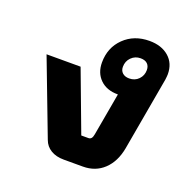

<svg xmlns="http://www.w3.org/2000/svg" viewBox="-105 -661 752 763"><g transform="rotate(20 271.0 -280.0)"><path d="M515 -460Q515 -453 513 -437L458 -126Q447 -67 411.5 -33.5Q376 0 323 0H242Q210 0 187.5 -13.5Q165 -27 156 -52L35 -370H179L275 -114H305Q313 -114 317.5 -119.5Q322 -125 324 -137L356 -317H355Q308 -317 280.5 -344Q253 -371 253 -415Q253 -478 295 -519Q337 -560 402 -560Q453 -560 484 -533Q515 -506 515 -460ZM431 -447Q431 -464 421 -473.5Q411 -483 392 -483Q369 -483 353 -467Q337 -451 337 -427Q337 -411 347.5 -401.5Q358 -392 376 -392Q400 -392 415.5 -408Q431 -424 431 -447Z"/></g></svg>

Font: Bai Jamjuree
Style: Bold Italic
Weight: 700
Italic angle: -10°
Designer: Katatrad Aksorn Co.,Ltd.
Foundry: Cadson Demak Co.,Ltd.
Version: Version 1.000; ttfautohint (v1.6)